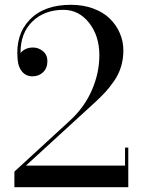

<svg xmlns="http://www.w3.org/2000/svg" viewBox="-20 -780 590 800"><path d="M514.5 0H40V-65L272.5 -278.5Q332.5 -334 363.2 -405.2Q394 -476.5 394 -550Q394 -630.5 351.2 -684.8Q308.5 -739 244.5 -739Q165 -739 115 -690.5Q65 -642 65.5 -559.5Q85.5 -582 117.5 -582Q141 -582 159.2 -566.5Q177.5 -551 177.5 -526Q177.5 -496.5 159.8 -479.2Q142 -462 115 -462Q89 -462 72.5 -481Q56 -500 53.5 -532Q43.5 -635 103.5 -697.5Q163.5 -760 275 -760Q326.5 -760 368.5 -744.5Q410.5 -729 437.5 -702.5Q464.5 -676 479.2 -642Q494 -608 494 -570Q494 -534.5 484.5 -502.8Q475 -471 456.2 -443.8Q437.5 -416.5 420.5 -398Q403.5 -379.5 378.5 -356L88 -90H501V-165H514.5Z"/></svg>

Font: Bodoni* 16pt
Style: Regular
Weight: 400
Version: Version 2.3